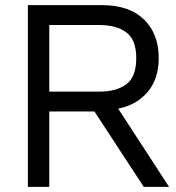

<svg xmlns="http://www.w3.org/2000/svg" viewBox="-20 -724 681 744"><path d="M88 0V-704H376Q481 -704 538 -648.5Q595 -593 595 -499Q595 -418 552 -367.5Q509 -317 438 -303L635 0H537L346 -292H171V0ZM171 -369H365Q431 -369 469.5 -397.5Q508 -426 508 -499Q508 -570 469.5 -598.5Q431 -627 365 -627H171Z"/></svg>

Font: Prodigy Sans
Style: Regular
Weight: 400
Designer: Wei Huang
Foundry: Wei Huang
Version: Version 1.003; ttfautohint (v1.8.3)